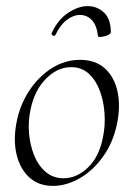

<svg xmlns="http://www.w3.org/2000/svg" viewBox="-20 -595 436 629"><path d="M153 14Q107 14 76.5 -13.5Q46 -41 34.5 -88Q23 -135 34 -193Q45 -251 75.5 -297.5Q106 -344 149.5 -371.5Q193 -399 242 -399Q293 -399 324 -370.5Q355 -342 365 -295Q375 -248 364 -193Q352 -131 319 -84Q286 -37 242 -11.5Q198 14 153 14ZM188 -11Q232 -11 269 -47Q306 -83 318 -149Q325 -184 322.5 -223Q320 -262 307.5 -296.5Q295 -331 271.5 -353Q248 -375 213 -375Q168 -375 130.5 -337Q93 -299 80 -236Q72 -199 75 -160Q78 -121 91.5 -87Q105 -53 129.5 -32Q154 -11 188 -11ZM301 -477Q297 -512 281 -529Q265 -546 242 -546Q220 -546 198.5 -529.5Q177 -513 162 -481Q159 -476 153.5 -478.5Q148 -481 149 -486Q169 -530 202.5 -552.5Q236 -575 267 -575Q298 -575 320.5 -554Q343 -533 343 -490Q343 -485 336.5 -481.5Q330 -478 322 -476Q314 -474 307.5 -474Q301 -474 301 -477Z"/></svg>

Font: Cormorant Light
Style: Italic
Weight: 300
Italic angle: -10°
Designer: Christian Thalmann (Catharsis Fonts)
Foundry: Catharsis Fonts
Version: Version 4.000